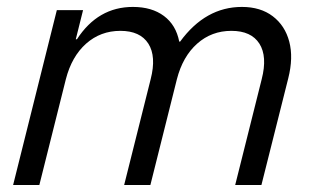

<svg xmlns="http://www.w3.org/2000/svg" viewBox="-20 -529 907 549"><path d="M17.5 0 142.5 -500H217.5L196.7 -416.7H200Q260 -509.2 360 -509.2Q414.2 -509.2 448.8 -483.3Q483.3 -457.5 492.5 -410H495Q567.5 -509.2 671.7 -509.2Q725 -509.2 760 -482.5Q795 -455.8 807.1 -410Q819.2 -364.2 804.2 -305L727.5 0H652.5L728.3 -302.5Q745 -367.5 721.7 -404.2Q698.3 -440.8 641.7 -440.8Q585 -440.8 543.8 -404.2Q502.5 -367.5 485.8 -302.5L410 0H335L410.8 -302.5Q427.5 -367.5 404.2 -404.2Q380.8 -440.8 324.2 -440.8Q267.5 -440.8 226.2 -404.2Q185 -367.5 168.3 -302.5L92.5 0Z"/></svg>

Font: Funnel Sans Light
Style: Italic
Weight: 300
Italic angle: -14.036°
Designer: NORD ID, Kristian Moeller
Foundry: Dicotype
Version: Version 1.000